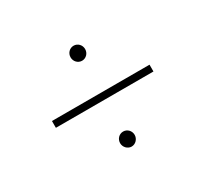

<svg xmlns="http://www.w3.org/2000/svg" viewBox="-97 -705 758 709"><g transform="rotate(-30 282.0 -350.0)"><path d="M74 -335H490V-364H74ZM282 -135C299 -135 313 -150 313 -167C313 -185 299 -199 282 -199C265 -199 251 -185 251 -167C251 -150 265 -135 282 -135ZM282 -501C299 -501 313 -515 313 -533C313 -551 299 -565 282 -565C265 -565 251 -551 251 -533C251 -515 265 -501 282 -501Z"/></g></svg>

Font: Chess Sans ExtraLight
Style: Regular
Weight: 275
Designer: Wolf Bōese
Foundry: Wolf Bōese
Version: Version 7.223;Glyphs 3.3 (3306)